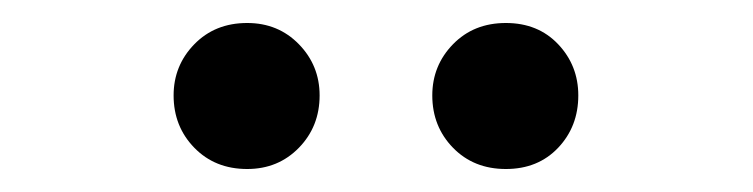

<svg xmlns="http://www.w3.org/2000/svg" viewBox="-20 -801 655 167"><path d="M195 -654Q167 -654 149 -672.5Q131 -691 131 -718Q131 -744 149 -762.5Q167 -781 195 -781Q222 -781 240 -762.5Q258 -744 258 -718Q258 -691 240 -672.5Q222 -654 195 -654ZM420 -654Q392 -654 374 -672.5Q356 -691 356 -718Q356 -744 374 -762.5Q392 -781 420 -781Q448 -781 465.5 -762.5Q483 -744 483 -718Q483 -691 465.5 -672.5Q448 -654 420 -654Z"/></svg>

Font: Source Han Sans TC Medium
Style: Regular
Weight: 500
Designer: Ryoko NISHIZUKA Ë•øÂ°öÊ∂ºÂ≠ê (kana, bopomofo & ideographs); Paul D. Hunt (Latin, Greek & Cyrillic); Sandoll Communicatio
Foundry: Adobe
Version: Version 2.004;hotconv 1.0.118;makeotfexe 2.5.65603